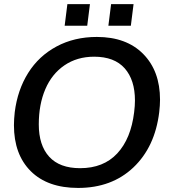

<svg xmlns="http://www.w3.org/2000/svg" viewBox="-20 -904 847 935"><path d="M294.9 -778.8 308.1 -883.8H418L404.8 -778.8ZM507.8 -778.8 521 -883.8H630.4L617.2 -778.8ZM168.9 -298.3Q168.9 -196.3 219.7 -140.6Q270.5 -85 370.1 -85Q483.9 -85 550.8 -156.7Q617.7 -228.5 633.3 -357.9Q637.2 -389.2 637.2 -414.6Q637.2 -514.6 587.2 -571.3Q537.1 -627.9 438.5 -627.9Q355.5 -627.9 293.9 -585.9Q232.4 -543.9 200.7 -469.7Q168.9 -395.5 168.9 -298.3ZM360.4 11.2Q211.9 11.2 129.9 -70.3Q47.9 -151.9 47.9 -294.4Q47.9 -322.8 51.8 -357.9Q65.4 -466.3 117.2 -548.8Q168.9 -631.3 255.4 -677.7Q341.8 -724.1 451.7 -724.1Q595.7 -724.1 677.5 -641.1Q759.3 -558.1 759.3 -418.5Q759.3 -391.6 755.4 -357.9Q734.9 -188.5 629.6 -88.6Q524.4 11.2 360.4 11.2Z"/></svg>

Font: Muli
Style: Semi-BoldItalic
Weight: 600
Italic angle: -7°
Designer: Vernon Adams
Foundry: newtypography
Version: Version 2.0; ttfautohint (v1.00rc1.2-2d82) -l 8 -r 50 -G 200